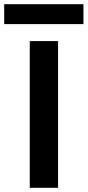

<svg xmlns="http://www.w3.org/2000/svg" viewBox="-70 -896 418 916"><path d="M72 0V-700H207V0ZM-50 -781V-876H328V-781Z"/></svg>

Font: DM Sans 11pt
Style: Bold
Weight: 700
Version: Version 4.004;gftools[0.9.30]